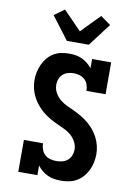

<svg xmlns="http://www.w3.org/2000/svg" viewBox="-106 -1064 812 1139"><g transform="rotate(10 300.0 -494.0)"><path d="M343 8Q323 8 302.5 5Q282 2 263.5 -6.5Q245 -15 229 -28Q213 -41 200 -58V0H85V-192H200Q200 -174 206.5 -155.5Q213 -137 226.5 -124.5Q240 -112 258.5 -107Q277 -102 296 -102Q314 -102 331.5 -106.5Q349 -111 363 -122.5Q377 -134 384 -151.5Q391 -169 391 -187Q391 -212 378.5 -235Q366 -258 346.5 -274Q327 -290 303.5 -300.5Q280 -311 257 -322Q234 -333 212 -346Q190 -359 171 -375.5Q152 -392 136 -412Q120 -432 108.5 -454.5Q97 -477 91 -502Q85 -527 85 -552Q85 -577 90 -601Q95 -625 105 -647Q115 -669 130.5 -688Q146 -707 167 -720Q188 -733 212 -738Q236 -743 261 -743Q281 -743 300.5 -740Q320 -737 338.5 -728.5Q357 -720 372.5 -707.5Q388 -695 400 -679V-735H515V-543H400Q400 -561 394 -579Q388 -597 375 -609.5Q362 -622 344 -627.5Q326 -633 308 -633Q291 -633 273.5 -628Q256 -623 243 -611.5Q230 -600 223.5 -583Q217 -566 217 -549Q217 -523 229.5 -500Q242 -477 261.5 -461Q281 -445 304.5 -434.5Q328 -424 351 -413Q374 -402 395.5 -389Q417 -376 436.5 -359.5Q456 -343 472 -323.5Q488 -304 499.5 -281Q511 -258 517 -233Q523 -208 523 -183Q523 -158 518 -134Q513 -110 502.5 -87.5Q492 -65 475.5 -46Q459 -27 438 -14.5Q417 -2 392.5 3Q368 8 343 8ZM234 -815 130 -952 191 -996 300 -884 409 -996 470 -952 366 -815Z"/></g></svg>

Font: Iosevka HT Extrabold Extended
Style: Regular
Weight: 800
Width: 7
Monospace: yes
Designer: Belleve Invis
Foundry: Belleve Invis
Version: Version 32.3.0; ttfautohint (v1.8.4)